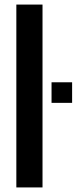

<svg xmlns="http://www.w3.org/2000/svg" viewBox="-20 -820 348 840"><path d="M51.5 0V-800H166V0ZM205.5 -370V-460H295.5V-370Z"/></svg>

Font: Big Shoulders Text Thin
Style: Bold
Weight: 700
Version: Version 2.002